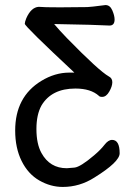

<svg xmlns="http://www.w3.org/2000/svg" viewBox="-20 -729 540 759"><path d="M228 10Q180 10 135.5 -15.5Q91 -41 65.5 -92.5Q40 -144 40 -213Q40 -346 143 -409Q197 -442 254 -442H274Q78 -625 78 -635Q78 -642 84 -657Q103 -700 133 -702Q152 -700 217 -700L325 -701Q335 -701 397 -709Q415 -709 424 -688Q433 -667 433 -652Q433 -628 413 -628Q365 -631 194 -634Q215 -609 245 -578Q371 -449 410 -427Q424 -420 424 -404Q424 -388 412 -367Q400 -346 384 -346Q374 -346 371 -350Q339 -379 278 -379Q184 -379 144 -312Q124 -276 124 -219Q124 -160 144 -124Q177 -64 244 -64Q251 -64 274.5 -66.5Q298 -69 352 -115Q378 -137 393 -156.5Q408 -176 423 -176Q453 -176 453 -123Q453 -89 353 -27Q295 10 228 10Z"/></svg>

Font: LXGW WenKai Mono TC
Style: Bold
Weight: 700
Designer: LXGW / Fontworks Inc.
Foundry: LXGW / Fontworks Inc.
Version: Version 1.330